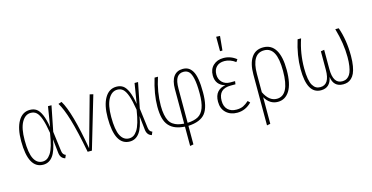

<svg xmlns="http://www.w3.org/2000/svg" viewBox="-89 -1191 3562 1838"><g transform="rotate(-15 1692.0 -272.5)"><path d="M211.9 -530.8Q250 -530.8 276.6 -512.7Q303.2 -494.6 324 -447.8Q344.7 -400.9 357.9 -320.8L390.1 -520H424.8L375 -270L399.9 -75.2Q404.3 -34.7 434.1 -25.9L420.9 4.9Q375 -8.3 369.1 -63L354 -201.2Q336.4 -91.8 299.1 -41Q261.7 9.8 203.1 9.8Q55.2 9.8 55.2 -263.2Q55.2 -388.7 96.7 -459.7Q138.2 -530.8 211.9 -530.8ZM212.9 -501Q158.2 -501 124 -440.7Q89.8 -380.4 89.8 -263.2Q89.8 -134.8 119.4 -77.9Q148.9 -21 204.1 -21Q228 -21 247.3 -32.5Q266.6 -43.9 284.9 -71Q303.2 -98.1 317.6 -147.5Q332 -196.8 342.8 -268.1Q328.1 -358.9 310.1 -409.7Q292 -460.4 269.3 -480.7Q246.6 -501 212.9 -501Z M525.9 -525.9Q600.6 -404.3 666 -28.8L804.7 -525.9L838.9 -518.1L686 0H644Q603 -212.4 567.1 -332.8Q531.2 -453.1 492.7 -515.1Z M1069.8 -530.8Q1107.9 -530.8 1134.5 -512.7Q1161.1 -494.6 1181.9 -447.8Q1202.6 -400.9 1215.8 -320.8L1248 -520H1282.7L1232.9 -270L1257.8 -75.2Q1262.2 -34.7 1292 -25.9L1278.8 4.9Q1232.9 -8.3 1227.1 -63L1211.9 -201.2Q1194.3 -91.8 1157 -41Q1119.6 9.8 1061 9.8Q913.1 9.8 913.1 -263.2Q913.1 -388.7 954.6 -459.7Q996.1 -530.8 1069.8 -530.8ZM1070.8 -501Q1016.1 -501 981.9 -440.7Q947.8 -380.4 947.8 -263.2Q947.8 -134.8 977.3 -77.9Q1006.8 -21 1062 -21Q1085.9 -21 1105.2 -32.5Q1124.5 -43.9 1142.8 -71Q1161.1 -98.1 1175.5 -147.5Q1189.9 -196.8 1200.7 -268.1Q1186 -358.9 1168 -409.7Q1149.9 -460.4 1127.2 -480.7Q1104.5 -501 1070.8 -501Z M1857.9 -264.2Q1857.9 -119.6 1808.8 -57.9Q1759.8 3.9 1640.1 9.8V193.8L1606 200.2V8.8Q1551.8 4.4 1514.4 -10.3Q1477.1 -24.9 1450.7 -54.2Q1424.3 -83.5 1412.1 -130.1Q1399.9 -176.8 1399.9 -244.1Q1399.9 -368.7 1446.3 -520H1480Q1434.1 -380.4 1434.1 -244.1Q1434.1 -192.9 1441.7 -155.3Q1449.2 -117.7 1462.4 -93.3Q1475.6 -68.8 1497.8 -53.5Q1520 -38.1 1545.4 -31Q1570.8 -23.9 1606 -21V-363.8Q1606 -446.8 1637.7 -488.8Q1669.4 -530.8 1727.1 -530.8Q1758.3 -530.8 1781 -518.6Q1803.7 -506.3 1821.8 -477.1Q1839.8 -447.8 1848.9 -394.5Q1857.9 -341.3 1857.9 -264.2ZM1640.1 -20Q1707.5 -23.4 1746.3 -45.4Q1785.2 -67.4 1804.7 -119.9Q1824.2 -172.4 1824.2 -264.2Q1824.2 -355.5 1812.5 -408.7Q1800.8 -461.9 1780.3 -481.9Q1759.8 -502 1727.1 -502Q1685.5 -502 1662.8 -469.2Q1640.1 -436.5 1640.1 -356.9Z M2117.2 -745.1 2154.8 -743.2 2141.1 -602.1H2117.2ZM2129.9 -530.8Q2201.2 -530.8 2257.8 -484.9L2241.2 -460.9Q2189 -500 2131.8 -500Q2081.5 -500 2053.2 -471.7Q2024.9 -443.4 2024.9 -395Q2024.9 -348.6 2054.7 -318.4Q2084.5 -288.1 2133.8 -288.1H2182.1L2177.7 -257.8H2130.9Q2069.3 -257.8 2039.1 -228.3Q2008.8 -198.7 2008.8 -138.2Q2008.8 -82.5 2040 -51.8Q2071.3 -21 2126 -21Q2165.5 -21 2192.6 -33.9Q2219.7 -46.9 2249 -73.2L2269 -53.2Q2207.5 9.8 2126 9.8Q2058.6 9.8 2015.9 -30Q1973.1 -69.8 1973.1 -139.2Q1973.1 -200.7 2002.7 -234.1Q2032.2 -267.6 2082 -273.9Q1989.7 -300.3 1989.7 -395Q1989.7 -457.5 2029.1 -494.1Q2068.4 -530.8 2129.9 -530.8Z M2524.4 -530.8Q2605 -530.8 2646.2 -463.1Q2687.5 -395.5 2687.5 -264.2Q2687.5 -126.5 2644.8 -58.3Q2602.1 9.8 2527.8 9.8Q2448.2 9.8 2401.9 -69.8V193.8L2367.7 200.2V-305.2Q2367.7 -411.1 2407.2 -470.9Q2446.8 -530.8 2524.4 -530.8ZM2525.9 -21Q2650.9 -21 2650.9 -264.2Q2650.9 -385.7 2619.9 -443.4Q2588.9 -501 2525.9 -501Q2463.9 -501 2432.9 -450Q2401.9 -398.9 2401.9 -300.8V-119.1Q2449.2 -21 2525.9 -21Z M3271.5 -520Q3316.4 -394 3316.4 -234.9Q3316.4 -178.2 3308.8 -135Q3301.3 -91.8 3288.8 -64.7Q3276.4 -37.6 3257.8 -20.5Q3239.3 -3.4 3219.2 3.2Q3199.2 9.8 3175.3 9.8Q3127.4 9.8 3099.9 -16.6Q3072.3 -43 3066.4 -92.8Q3047.4 9.8 2955.6 9.8Q2817.4 9.8 2817.4 -236.8Q2817.4 -372.1 2863.8 -520H2898.4Q2852.5 -383.3 2852.5 -234.9Q2852.5 -174.3 2860.1 -131.6Q2867.7 -88.9 2882.1 -65.2Q2896.5 -41.5 2914.6 -31.2Q2932.6 -21 2956.5 -21Q3049.3 -21 3049.3 -168V-351.1L3083.5 -356.9V-167Q3083.5 -21 3173.3 -21Q3191.9 -21 3207 -26.4Q3222.2 -31.7 3236.6 -45.9Q3251 -60.1 3260.5 -83.5Q3270 -106.9 3275.9 -144.8Q3281.7 -182.6 3281.7 -232.9Q3281.7 -366.7 3237.3 -520Z"/></g></svg>

Font: Fira Sans Compressed UltraLight
Style: Regular
Weight: 200
Width: 1
Designer: Carrois Corporate & Edenspiekermann AG
Foundry: Carrois Corporate GbR & Edenspiekermann AG
Version: Version 4.203;PS 004.203;hotconv 1.0.88;makeotf.lib2.5.64775